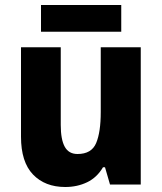

<svg xmlns="http://www.w3.org/2000/svg" viewBox="-20 -738 648 768"><path d="M543 -549V0H420L400 -69H392Q368 -28 328.5 -9Q289 10 241 10Q160 10 112 -40Q64 -90 64 -191V-549H223V-238Q223 -180 239 -151Q255 -122 290 -122Q346 -122 364.5 -165.5Q383 -209 383 -290V-549ZM465 -718V-611H144V-718Z"/></svg>

Font: Noto Sans Arabic SemCond ExtBd
Style: Regular
Weight: 800
Width: 4
Designer: Monotype Design Team, Nadine Chahine, Nizar Qandah and Khaled Hosny
Foundry: Monotype Imaging Inc.
Version: Version 2.012; ttfautohint (v1.8.4.7-5d5b)